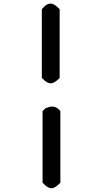

<svg xmlns="http://www.w3.org/2000/svg" viewBox="-20 -880 540 1042"><path d="M300.8 -833 303.7 -830.1V-457L300.8 -454.1Q274.4 -427.7 254.9 -427.7Q235.4 -427.7 210 -454.1L207 -457V-830.1L223.6 -847.7Q237.3 -860.4 255.9 -860.4Q274.4 -860.4 300.8 -833ZM307.6 -277.3V111.3Q303.7 115.2 301.8 117.2Q277.3 141.6 258.8 141.6Q239.3 141.6 213.9 114.3L210.9 111.3V-277.3L227.5 -293Q251 -301.8 264.6 -301.8Q287.1 -301.8 307.6 -277.3Z"/></svg>

Font: JasonHandwriting2
Style: SemiBold
Weight: 600
Version: Version 1.04.7